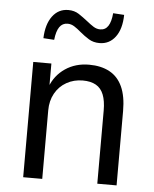

<svg xmlns="http://www.w3.org/2000/svg" viewBox="-52 -769 653 813"><g transform="rotate(5 274.5 -362.5)"><path d="M77 0V-490H154V-389H150Q169 -440 212.5 -469.5Q256 -499 314 -499Q365 -499 401 -479.5Q437 -460 455.5 -419.5Q474 -379 474 -316V0H392V-311Q392 -352 381.5 -378.5Q371 -405 349 -417.5Q327 -430 293 -430Q255 -430 224 -412.5Q193 -395 175.5 -363.5Q158 -332 158 -291V0ZM157 -591 111 -594Q113 -653 138.5 -687.5Q164 -722 206 -722Q232 -722 251 -709.5Q270 -697 289 -682Q305 -669 318.5 -660.5Q332 -652 347 -652Q369 -652 381 -670.5Q393 -689 396 -725L443 -722Q442 -662 416.5 -628Q391 -594 349 -594Q323 -594 303.5 -606Q284 -618 265 -634Q250 -647 236.5 -655.5Q223 -664 208 -664Q186 -664 173.5 -646Q161 -628 157 -591Z"/></g></svg>

Font: Nunito Sans 10pt SemiCondensed
Style: Regular
Weight: 400
Width: 4
Designer: Vernon Adams
Foundry: Vernon Adams
Version: Version 3.101;gftools[0.9.27]